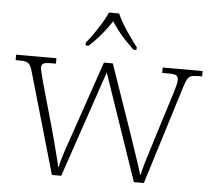

<svg xmlns="http://www.w3.org/2000/svg" viewBox="-53 -824 975 882"><g transform="rotate(5 434.0 -383.0)"><path d="M86 -458Q80 -482 73 -493Q66 -504 55.5 -507.5Q45 -511 24 -511H6V-536H192V-511H168Q142 -511 133.5 -505.5Q125 -500 125 -487Q125 -479 131 -457.5Q137 -436 140 -422L200 -209Q207 -185 215.5 -151.5Q224 -118 232 -87.5Q240 -57 243 -40H246Q249 -57 258.5 -88Q268 -119 280 -153Q292 -187 300 -211L411 -535H452L559 -226Q565 -208 574 -181.5Q583 -155 592.5 -127Q602 -99 610 -74.5Q618 -50 621 -37H624Q629 -62 643 -107.5Q657 -153 675 -211L741 -421Q747 -440 751.5 -457.5Q756 -475 756 -485Q756 -499 748 -505Q740 -511 712 -511H682V-536H866V-511H846Q826 -511 815 -507Q804 -503 798 -492Q792 -481 784 -456L642 0H596L428 -491L261 0H218ZM320 -619Q336 -638 354 -664Q372 -690 388.5 -717Q405 -744 414 -766H461Q470 -744 486.5 -717Q503 -690 521.5 -664Q540 -638 555 -619V-606H541Q518 -628 500 -647Q482 -666 467 -685.5Q452 -705 437 -728Q422 -705 407 -685.5Q392 -666 375 -647Q358 -628 334 -606H320Z"/></g></svg>

Font: Noto Serif Hebrew ExtraLight
Style: Regular
Weight: 250
Version: Version 2.003